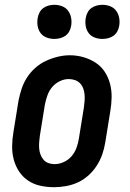

<svg xmlns="http://www.w3.org/2000/svg" viewBox="-20 -771 540 799"><path d="M205 8Q176 8 148 2Q120 -4 97 -19.5Q74 -35 59 -58Q44 -81 37 -108Q30 -135 30.5 -164Q31 -193 36 -222L57 -352Q62 -377 70 -401.5Q78 -426 92.5 -448.5Q107 -471 127.5 -489Q148 -507 172 -518Q196 -529 221 -535Q246 -541 271 -541Q300 -541 327.5 -533Q355 -525 378 -510Q401 -495 416 -472Q431 -449 438 -422Q445 -395 444.5 -366Q444 -337 439 -308L418 -178Q414 -153 405.5 -128.5Q397 -104 382.5 -81.5Q368 -59 348 -41Q328 -23 304 -12Q280 -1 254.5 3.5Q229 8 205 8ZM207 -88Q226 -88 245 -96.5Q264 -105 277.5 -120.5Q291 -136 298 -155Q305 -174 308 -193L329 -323Q331 -337 332 -350.5Q333 -364 332 -377Q331 -390 326.5 -402.5Q322 -415 313.5 -424Q305 -433 292.5 -437.5Q280 -442 266 -442Q247 -442 228.5 -433Q210 -424 197 -408.5Q184 -393 177.5 -374.5Q171 -356 167 -337L146 -207Q144 -193 143 -179.5Q142 -166 143 -153Q144 -140 148.5 -128Q153 -116 161 -106.5Q169 -97 181 -92.5Q193 -88 207 -88ZM406 -609Q389 -609 373.5 -615Q358 -621 348.5 -634Q339 -647 336.5 -663.5Q334 -680 337 -697Q339 -709 345 -720Q351 -731 361 -738Q371 -745 383 -748Q395 -751 406 -751Q423 -751 438.5 -745Q454 -739 463.5 -726Q473 -713 476 -696.5Q479 -680 476 -663Q474 -651 468 -640Q462 -629 452 -622Q442 -615 430 -612Q418 -609 406 -609ZM206 -609Q189 -609 173.5 -615Q158 -621 148.5 -634Q139 -647 136.5 -663.5Q134 -680 137 -697Q139 -709 145 -720Q151 -731 161 -738Q171 -745 183 -748Q195 -751 206 -751Q223 -751 238.5 -745Q254 -739 263.5 -726Q273 -713 276 -696.5Q279 -680 276 -663Q274 -651 268 -640Q262 -629 252 -622Q242 -615 230 -612Q218 -609 206 -609Z"/></svg>

Font: Iosevka Curly Slab Oblique
Style: Bold
Weight: 700
Italic angle: -9°
Monospace: yes
Designer: Belleve Invis
Foundry: Belleve Invis
Version: Version 11.1.0; ttfautohint (v1.8.3)